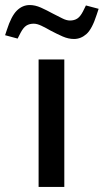

<svg xmlns="http://www.w3.org/2000/svg" viewBox="-77 -738 409 758"><path d="M75.4 0V-503.2H176.9V0ZM-7.4 -585.7 -56.9 -599 -50 -619.8Q-32.6 -674.4 -10.4 -696.3Q11.8 -718.1 40.4 -718.1Q61.6 -718.1 84.4 -708Q107.1 -697.8 131.6 -684.4Q151.6 -674.4 168.5 -665.7Q185.4 -657 199.2 -657Q216.2 -657 228.2 -664.8Q240.1 -672.6 250.4 -692.6L262.2 -716.5L312.4 -703.2L304.8 -680.2Q286.6 -623.4 264.4 -603.7Q242.2 -584.1 215.1 -584.1Q193.1 -584.1 170.4 -594Q147.7 -604 123.1 -617Q103.9 -628.1 86.6 -636.3Q69.3 -644.5 56.2 -644.5Q39.2 -644.5 27.3 -637Q15.4 -629.6 4.4 -608.8Z"/></svg>

Font: REM Medium
Style: Regular
Weight: 500
Designer: Octavio Pardo
Foundry: Ashler Design
Version: Version 1.005;gftools[0.9.28]